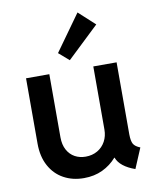

<svg xmlns="http://www.w3.org/2000/svg" viewBox="-88 -860 756 936"><g transform="rotate(-10 289.5 -392.5)"><path d="M57.6 -197.3V-520.5H172.9V-208Q172.9 -171.4 187 -145.5Q201.2 -119.6 224.9 -106.7Q248.5 -93.8 278.3 -93.8Q311 -93.8 336.7 -108.6Q362.3 -123.5 376.5 -149.7Q390.6 -175.8 390.6 -208V-520.5H505.9V-163.1Q506.3 -130.9 514.6 -116.2Q522.9 -101.6 547.9 -91.8L505.9 7.8Q469.7 -4.9 446.8 -23.2Q423.8 -41.5 415.5 -64.5H414.1Q384.8 -30.8 344 -11.5Q303.2 7.8 252 7.8Q195.8 7.8 151.9 -16.4Q107.9 -40.5 82.8 -86.7Q57.6 -132.8 57.6 -197.3ZM232.4 -614.3 360.4 -793 440.4 -719.7 283.2 -570.3Z"/></g></svg>

Font: Reddit Sans Vanilla SemiBold
Style: Regular
Weight: 600
Designer: Stephen Hutchings
Foundry: Reddit
Version: Version 1.013